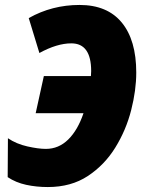

<svg xmlns="http://www.w3.org/2000/svg" viewBox="-20 -745 583 775"><path d="M530 -452Q530 -583 471.5 -654Q413 -725 301 -725Q190 -725 96 -672L139 -531Q210 -570 268 -570Q348 -570 348 -458Q348 -448 347 -438H157L124 -288H317Q294 -220 255.5 -182Q217 -144 165 -144Q135 -144 90.5 -154Q46 -164 12 -187L11 -30Q44 -8 85.5 1Q127 10 173 10Q267 10 334.5 -34.5Q402 -79 445.5 -149.5Q489 -220 509.5 -300.5Q530 -381 530 -452Z"/></svg>

Font: Noto Sans Display SemiCondensed Black
Style: Italic
Weight: 900
Width: 4
Designer: Monotype Design team
Foundry: Monotype Imaging Inc.
Version: 1.000